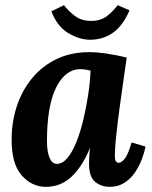

<svg xmlns="http://www.w3.org/2000/svg" viewBox="-20 -713 589 744"><path d="M327 -511Q355 -511 392.5 -505.5Q430 -500 471 -490Q466 -453 458 -399Q450 -345 442.5 -288.5Q435 -232 430 -184.5Q425 -137 425 -111Q425 -93 429.5 -87.5Q434 -82 439 -82Q451 -82 464 -99Q477 -116 490 -161L544 -145Q540 -124 530 -97Q520 -70 503.5 -45.5Q487 -21 462.5 -5Q438 11 405 11Q373 11 349 -8Q325 -27 325 -80Q325 -93 326 -109Q327 -125 329 -138H328Q310 -95 289.5 -66Q269 -37 247.5 -20Q226 -3 203.5 4Q181 11 158 11Q103 11 64 -33.5Q25 -78 25 -171Q25 -240 45 -301Q65 -362 104 -409.5Q143 -457 199 -484Q255 -511 327 -511ZM290 -445Q262 -445 238.5 -427Q215 -409 197.5 -374Q180 -339 171 -287Q162 -235 162 -166Q162 -125 172 -101.5Q182 -78 200 -78Q222 -78 241 -100.5Q260 -123 275.5 -161.5Q291 -200 302.5 -247.5Q314 -295 321.5 -344.5Q329 -394 331 -439Q326 -441 313.5 -443Q301 -445 290 -445ZM329 -559Q288 -559 245 -584.5Q202 -610 179 -669L228 -693Q245 -670 270.5 -651Q296 -632 333 -632Q371 -632 395.5 -651.5Q420 -671 436 -693L482 -673Q456 -613 417.5 -586Q379 -559 329 -559Z"/></svg>

Font: Lora
Style: Italic
Weight: 400
Italic angle: -3°
Designer: Olga Karpushina, Alexei Vanyashin (Cyrillic)
Foundry: Cyreal
Version: Version 3.008